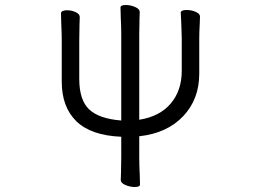

<svg xmlns="http://www.w3.org/2000/svg" viewBox="-20 -738 1040 768"><path d="M227 -411V-576Q227 -603 225 -645L224 -685Q224 -691 231 -694Q238 -697 248 -697Q266 -697 282.5 -689.5Q299 -682 299 -670Q299 -652 298 -639L297 -574V-423Q297 -338 336.5 -300.5Q376 -263 465 -256V-602Q465 -628 463 -670L462 -708Q462 -718 483 -718Q502 -718 520.5 -710Q539 -702 539 -690Q539 -674 538 -662L537 -601V-259Q619 -272 663 -324Q707 -376 707 -455V-585L705 -648L703 -687Q703 -698 727 -698Q746 -698 763 -690.5Q780 -683 780 -672Q780 -656 779 -644Q777 -608 777 -584V-443Q777 -341 712.5 -273Q648 -205 537 -193V-106Q537 -80 539 -38L540 0Q540 10 519 10Q500 10 481.5 2Q463 -6 463 -18Q463 -34 464 -46L465 -107V-191Q344 -196 285.5 -253Q227 -310 227 -411Z"/></svg>

Font: Iansui
Style: Regular
Weight: 400
Designer: But Ko / Fontworks Inc.
Foundry: zi-hi.com / Fontworks Inc.
Version: Version 1.002